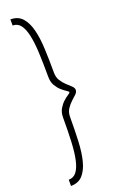

<svg xmlns="http://www.w3.org/2000/svg" viewBox="-237 -925 869 1412"><g transform="rotate(-20 198.0 -219.0)"><path d="M328.1 -219.7Q328.1 -202.1 311.5 -187Q294.9 -171.9 274.4 -152.8Q253.9 -133.8 237.3 -108.4Q220.7 -83 220.7 -44.9Q220.7 54.7 216.8 142.1Q212.9 229.5 196.3 293.9Q179.7 358.4 146 395.5Q112.3 432.6 53.7 432.6V383.8Q91.8 383.8 114.7 354.5Q137.7 325.2 150.4 268.6Q163.1 211.9 167 129.4Q170.9 46.9 170.9 -59.6Q170.9 -100.6 187.5 -128.4Q204.1 -156.2 224.6 -174.8Q245.1 -193.4 261.7 -203.6Q278.3 -213.9 278.3 -219.7Q278.3 -225.6 261.7 -235.8Q245.1 -246.1 224.6 -264.2Q204.1 -282.2 187.5 -310.1Q170.9 -337.9 170.9 -378.9Q170.9 -485.4 167 -568.4Q163.1 -651.4 150.4 -708Q137.7 -764.6 114.7 -793.9Q91.8 -823.2 53.7 -823.2V-871.1Q112.3 -871.1 146 -834Q179.7 -796.9 196.3 -732.4Q212.9 -668 216.8 -580.6Q220.7 -493.2 220.7 -393.6Q220.7 -356.4 237.3 -330.6Q253.9 -304.7 274.4 -285.6Q294.9 -266.6 311.5 -251.5Q328.1 -236.3 328.1 -219.7Z"/></g></svg>

Font: Myanmar PaOh One
Style: Regular
Weight: 400
Designer: Debbi Hosken
Foundry: SIL
Version: Version 2.8